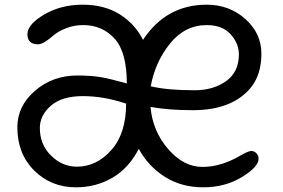

<svg xmlns="http://www.w3.org/2000/svg" viewBox="-20 -785 1209 819"><path d="M150 -239Q150 -168 198 -121Q246 -74 308 -74Q392 -74 455 -145Q518 -216 518 -343Q423 -375 333.5 -375Q244 -375 197 -334Q150 -293 150 -239ZM1008 -123Q1040 -141 1052 -141Q1064 -141 1073.5 -131.5Q1083 -122 1083 -108Q1083 -73 1011.5 -29.5Q940 14 847 14Q754 14 683.5 -30.5Q613 -75 572 -150Q529 -67 459 -26.5Q389 14 304 14Q198 14 126 -57.5Q54 -129 54 -242Q54 -333 129.5 -398Q205 -463 310 -463Q371 -463 412.5 -455.5Q454 -448 521 -429Q521 -563 468.5 -620.5Q416 -678 335 -678Q296 -678 263 -665Q230 -652 212 -637Q165 -596 143 -596Q97 -596 97 -638.5Q97 -681 168.5 -723Q240 -765 332.5 -765Q425 -765 490.5 -724Q556 -683 590 -615Q689 -765 862 -765Q958 -765 1026.5 -704Q1095 -643 1095 -556Q1095 -469 1052 -414Q973 -315 803 -315Q697 -315 622 -329Q631 -226 697 -149.5Q763 -73 843.5 -73Q924 -73 1008 -123ZM999 -553Q999 -600 963.5 -639Q928 -678 862 -678Q769 -678 705.5 -599.5Q642 -521 623 -417Q692 -400 810 -400Q890 -400 944.5 -439Q999 -478 999 -553Z"/></svg>

Font: Delius Unicase
Style: Regular
Weight: 400
Designer: Natalia Raices
Foundry: Natalia Raices
Version: Version 1.002